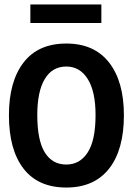

<svg xmlns="http://www.w3.org/2000/svg" viewBox="-20 -828 590 860"><path d="M277 12Q151 12 85.5 -72.5Q20 -157 20 -312Q20 -463 85.5 -548Q151 -633 277 -633Q402 -633 468.5 -548Q535 -463 535 -312Q535 -157 468.5 -72.5Q402 12 277 12ZM277 -91Q338 -91 373 -145.5Q408 -200 408 -313Q408 -418 373 -474Q338 -530 277 -530Q214 -530 180.5 -474Q147 -418 147 -313Q147 -200 180.5 -145.5Q214 -91 277 -91ZM116 -725V-808H434V-725Z"/></svg>

Font: Inconsolata SemiExpanded ExtraBold
Style: Regular
Weight: 800
Width: 6
Monospace: yes
Designer: Raph Levien, Cyreal, Brenton Simpson
Foundry: Raph Levien, Cyreal, Google
Version: Version 3.001; ttfautohint (v1.8.2.53-6de2)